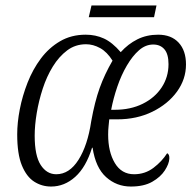

<svg xmlns="http://www.w3.org/2000/svg" viewBox="-20 -673 710 703"><path d="M167 10Q133 10 105 -8Q77 -26 60 -67.5Q43 -109 43 -181Q43 -224 52.5 -273Q62 -322 81 -370.5Q100 -419 129.5 -458.5Q159 -498 200 -522Q241 -546 294 -546Q330 -546 360.5 -532Q391 -518 422 -482Q449 -512 483 -529Q517 -546 559 -546Q607 -546 634 -517Q661 -488 661 -437Q661 -383 628 -337.5Q595 -292 538 -264Q481 -236 409 -236H380Q379 -224 377.5 -210.5Q376 -197 376 -180Q376 -117 400.5 -76Q425 -35 471 -35Q511 -35 542 -58.5Q573 -82 592 -112Q601 -108 600 -92Q599 -73 583.5 -49Q568 -25 537.5 -7.5Q507 10 459 10Q407 10 368.5 -24.5Q330 -59 319 -132H317Q295 -61 255.5 -25.5Q216 10 167 10ZM186 -35Q234 -35 267.5 -88Q301 -141 314 -229Q327 -301 345 -351Q363 -401 392 -451Q372 -483 346.5 -497Q321 -511 295 -511Q256 -511 226 -488.5Q196 -466 173.5 -429.5Q151 -393 136.5 -348.5Q122 -304 114.5 -259Q107 -214 107 -176Q107 -103 129 -69Q151 -35 186 -35ZM400 -271Q458 -271 502.5 -293Q547 -315 572 -353Q597 -391 597 -438Q597 -475 582 -492.5Q567 -510 541 -510Q513 -510 489 -489Q465 -468 444.5 -433Q424 -398 409.5 -355.5Q395 -313 387 -271ZM305 -610 315 -653H553L544 -610Z"/></svg>

Font: Noto Serif Condensed Light
Style: Italic
Weight: 300
Width: 3
Italic angle: -12°
Designer: Monotype Design Team
Foundry: Monotype Imaging Inc.
Version: Version 2.014; ttfautohint (v1.8.4.7-5d5b)